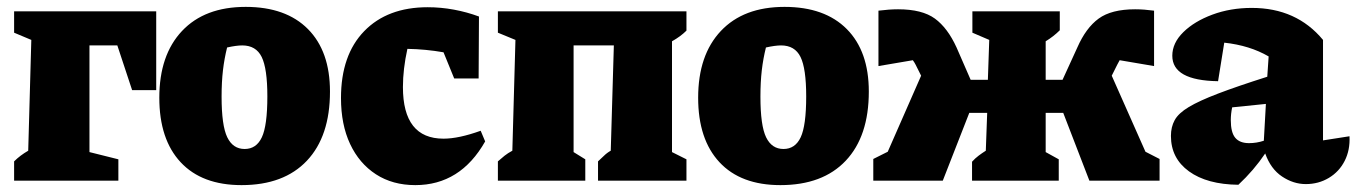

<svg xmlns="http://www.w3.org/2000/svg" viewBox="-20 -525 3942 558"><path d="M434 -492V-263H364L321 -393H240V-83L324 -62V0H21V-56Q30 -65 40 -72.5Q50 -80 62 -87L71 -409L21 -430V-492Z M682 13Q567 13 505 -53.5Q443 -120 443 -241Q443 -365 509 -435Q575 -505 694 -505Q811 -505 875 -440.5Q939 -376 939 -259Q939 -129 872 -58Q805 13 682 13ZM691 -92Q725 -92 741 -126Q757 -160 757 -245Q757 -326 740.5 -359.5Q724 -393 684 -393Q667 -393 640 -387Q632 -355 628 -321Q624 -287 624 -244Q624 -160 640.5 -126Q657 -92 691 -92Z M1187 13Q1121 13 1072.5 -18.5Q1024 -50 997.5 -106.5Q971 -163 971 -240Q971 -365 1038.5 -434.5Q1106 -504 1223 -504Q1261 -504 1299 -497Q1337 -490 1372 -477L1371 -297H1300L1269 -373Q1218 -382 1164 -383Q1151 -324 1151 -272Q1151 -122 1269 -122Q1313 -122 1377 -145L1390 -114Q1318 13 1187 13Z M1427 0V-56Q1437 -65 1446.5 -72.5Q1456 -80 1469 -87L1478 -409L1427 -430V-492H1975V-436Q1958 -419 1933 -405V-83L1975 -62V0H1718V-56Q1725 -62 1734.5 -71.5Q1744 -81 1755 -87L1764 -393H1647V-83L1681 -62V0Z M2248 13Q2133 13 2071 -53.5Q2009 -120 2009 -241Q2009 -365 2075 -435Q2141 -505 2260 -505Q2377 -505 2441 -440.5Q2505 -376 2505 -259Q2505 -129 2438 -58Q2371 13 2248 13ZM2257 -92Q2291 -92 2307 -126Q2323 -160 2323 -245Q2323 -326 2306.5 -359.5Q2290 -393 2250 -393Q2233 -393 2206 -387Q2198 -355 2194 -321Q2190 -287 2190 -244Q2190 -160 2206.5 -126Q2223 -92 2257 -92Z M2518 0V-63L2560 -84L2657 -305L2641 -337Q2638 -343 2633 -350L2533 -333V-494Q2549 -496 2563 -497Q2577 -498 2590 -498Q2660 -498 2697 -471Q2734 -444 2760 -387L2801 -293H2851L2855 -409L2806 -430V-492H3060V-437Q3042 -419 3019 -405V-293H3068L3111 -387Q3136 -444 3173 -471Q3210 -498 3279 -498Q3292 -498 3305.5 -497Q3319 -496 3334 -494V-333L3234 -350Q3230 -343 3227 -337L3211 -305L3309 -84L3350 -63V0H3146L3070 -197H3019V-83L3057 -62V0H2805V-55Q2814 -65 2824 -72.5Q2834 -80 2845 -87L2849 -197H2797L2720 0Z M3579 12Q3488 11 3435.5 -27Q3383 -65 3383 -130Q3383 -156 3394 -176Q3405 -196 3435 -214Q3465 -232 3520 -253Q3575 -274 3663 -302L3667 -361Q3612 -393 3538 -401L3520 -289Q3387 -291 3387 -363Q3387 -400 3419 -431.5Q3451 -463 3503.5 -482.5Q3556 -502 3618 -502Q3748 -502 3825 -409V-117L3902 -129Q3904 -89 3888 -57.5Q3872 -26 3842 -8Q3812 10 3775 10Q3739 10 3706 -12Q3673 -34 3657 -79Q3624 -30 3579 12ZM3557 -176Q3557 -140 3570 -124.5Q3583 -109 3610 -109Q3632 -109 3653 -116L3659 -223L3561 -213Q3557 -194 3557 -176Z"/></svg>

Font: Piazzolla ExtraBold
Style: Regular
Weight: 800
Designer: Juan Pablo del Peral
Foundry: Huerta Tipografica
Version: Version 1.330